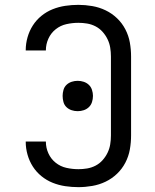

<svg xmlns="http://www.w3.org/2000/svg" viewBox="-20 -763 640 791"><path d="M303 8Q276 8 249 4Q222 0 197 -10Q172 -20 151 -37Q130 -54 115.5 -76.5Q101 -99 93.5 -125.5Q86 -152 86 -178V-180H169V-179Q169 -154 179.5 -131Q190 -108 209.5 -92.5Q229 -77 253.5 -71.5Q278 -66 303 -66Q321 -66 339 -69Q357 -72 373.5 -80.5Q390 -89 402.5 -103Q415 -117 423 -133.5Q431 -150 434 -168Q437 -186 437 -205V-530Q437 -549 434 -567Q431 -585 423 -601.5Q415 -618 402.5 -632Q390 -646 373.5 -654.5Q357 -663 339 -666Q321 -669 303 -669Q278 -669 253.5 -663.5Q229 -658 209.5 -642.5Q190 -627 179.5 -604Q169 -581 169 -556V-555H86V-557Q86 -583 93.5 -609.5Q101 -636 115.5 -658.5Q130 -681 151 -698Q172 -715 197 -725Q222 -735 249 -739Q276 -743 303 -743Q331 -743 360 -738Q389 -733 415 -720.5Q441 -708 462 -688Q483 -668 496.5 -642Q510 -616 515 -587.5Q520 -559 520 -530V-205Q520 -176 515 -147.5Q510 -119 496.5 -93Q483 -67 462 -47Q441 -27 415 -14.5Q389 -2 360 3Q331 8 303 8ZM300 -305Q287 -305 275 -309Q263 -313 254 -321.5Q245 -330 241.5 -342.5Q238 -355 238 -368Q238 -380 241.5 -392.5Q245 -405 254 -413.5Q263 -422 275 -426Q287 -430 300 -430Q313 -430 325 -426Q337 -422 346 -413.5Q355 -405 359 -392.5Q363 -380 363 -368Q363 -355 359 -342.5Q355 -330 346 -321.5Q337 -313 325 -309Q313 -305 300 -305Z"/></svg>

Font: Iosevka Fixed Extended
Style: Regular
Weight: 400
Width: 7
Monospace: yes
Designer: Belleve Invis
Foundry: Belleve Invis
Version: Version 24.1.1; ttfautohint (v1.8.4)